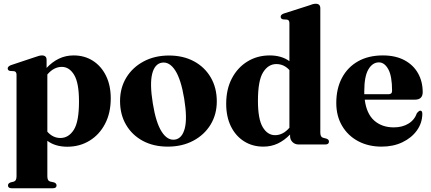

<svg xmlns="http://www.w3.org/2000/svg" viewBox="-20 -769 2293 1022"><path d="M228 -450.5V-407.5Q258 -439.5 293.8 -456.8Q329.5 -474 372 -474Q430 -474 474.5 -445.5Q519 -417 544.2 -365.8Q569.5 -314.5 569.5 -245.5Q569.5 -167.5 539.2 -109.8Q509 -52 456.5 -20Q404 12 338.5 12Q274 12 232 -19.5V169.5Q232 193 246 197L268 202Q281 207 281 218Q281 233 261.5 233H42Q22.5 233 22.5 218Q22.5 207 36 202L54 197.5Q68 193 68 169.5V-371Q68 -387.5 55.5 -390L33 -391.5Q21 -394 21 -405Q21 -415 37.5 -422L165 -464.5Q190 -474 203 -474Q228 -474 228 -450.5ZM309 -413Q266.5 -413 232 -372.5V-68Q261.5 -34.5 301.5 -34.5Q345 -34.5 372.8 -77.8Q400.5 -121 400.5 -229Q400.5 -327.5 374.8 -370.2Q349 -413 309 -413Z M879.5 -473.5Q955 -473.5 1012.2 -442.8Q1069.5 -412 1101.8 -356.8Q1134 -301.5 1134 -229.5Q1134 -160 1100.8 -105.5Q1067.5 -51 1008.5 -19.8Q949.5 11.5 873 11.5Q797.5 11.5 740.2 -19.2Q683 -50 651 -104.8Q619 -159.5 619 -231Q619 -301 652.2 -355.8Q685.5 -410.5 744.5 -442Q803.5 -473.5 879.5 -473.5ZM911.5 -26Q949.5 -32 963.5 -85.5Q977.5 -139 960.5 -243.5Q943.5 -346.5 912.8 -394Q882 -441.5 842 -435.5Q803.5 -429.5 790 -375.8Q776.5 -322 793.5 -218Q810 -115.5 840.8 -67.8Q871.5 -20 911.5 -26Z M1184 -216.5Q1184 -294.5 1214.5 -352.2Q1245 -410 1297.5 -442Q1350 -474 1415.5 -474Q1478.5 -474 1520.5 -443.5V-646Q1520.5 -662.5 1508 -664.5L1486 -666Q1474 -669 1474 -680Q1474 -691 1490.5 -697L1622 -739Q1636.5 -744.5 1644.8 -746.8Q1653 -749 1661 -749Q1685 -749 1685 -725V-63.5Q1685 -40 1699 -36L1717.5 -31Q1731 -26.5 1731 -15.5Q1731 0 1711.5 0H1569Q1550 0 1537 -12.8Q1524 -25.5 1524 -44.5V-53Q1493.5 -21.5 1458.5 -5Q1423.5 11.5 1381.5 11.5Q1324 11.5 1279.2 -16.8Q1234.5 -45 1209.2 -96.2Q1184 -147.5 1184 -216.5ZM1353 -232.5Q1353 -135 1378.5 -92.2Q1404 -49.5 1444 -49.5Q1486.5 -49.5 1520.5 -89V-396Q1491.5 -428 1451 -428Q1408 -428 1380.5 -384.2Q1353 -340.5 1353 -232.5Z M2230 -278.5Q2230 -238.5 2188.5 -238.5H1921.5Q1931 -163.5 1972 -127.2Q2013 -91 2076 -91Q2121.5 -91 2154 -110.8Q2186.5 -130.5 2199.5 -167.5Q2210.5 -180 2217 -180Q2228.5 -180 2228 -161.5Q2227 -113.5 2198.8 -74.2Q2170.5 -35 2122 -11.8Q2073.5 11.5 2011 11.5Q1941 11.5 1886.5 -17.5Q1832 -46.5 1801 -99Q1770 -151.5 1770 -221Q1770 -297 1800 -354Q1830 -411 1885.5 -442.5Q1941 -474 2018 -474Q2085 -474 2132.5 -448.8Q2180 -423.5 2205 -379.2Q2230 -335 2230 -278.5ZM1919 -283.5Q1919 -275.5 1919 -267.5H2048.5Q2067 -267.5 2067 -285.5Q2067 -364 2046.8 -400.5Q2026.5 -437 1997 -437Q1963 -437 1941 -399.8Q1919 -362.5 1919 -283.5Z"/></svg>

Font: Fraunces 72pt S000
Style: Bold
Weight: 700
Version: Version 1.000; ttfautohint (v1.8.3)